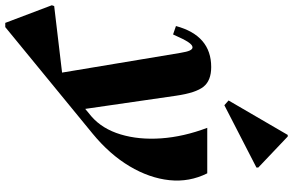

<svg xmlns="http://www.w3.org/2000/svg" viewBox="-292 -630 1114 730"><g transform="rotate(90 265.0 -265.0)"><path d="M-13 272 -80 95 -77 86 176 56 101 -394Q97 -419 92 -429.5Q87 -440 80 -440Q71 -440 60 -423.5Q49 -407 31 -366L-1 -377Q35 -511 155 -511Q206 -511 229.5 -482Q253 -453 264 -377L314 -32L343 -56Q390 -97 411 -166.5Q432 -236 426 -321Q420 -406 386 -496H559Q593 -428 585 -352Q577 -276 532 -200.5Q487 -125 408 -60L3 272ZM300 -561 282 -577 413 -802H419L537 -690V-683Z"/></g></svg>

Font: Platypi
Style: Bold Italic
Weight: 700
Italic angle: -13°
Designer: David Sargent
Foundry: Bolt Cutter Type
Version: Version 1.200; ttfautohint (v1.8.4.7-5d5b)